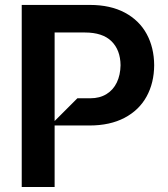

<svg xmlns="http://www.w3.org/2000/svg" viewBox="-20 -747 673 767"><path d="M66.8 0V-727.3H339.5Q420.8 -727.3 478.5 -696.6Q536.2 -665.8 565.9 -611.3Q595.5 -556.8 595.9 -486.5Q595.5 -415.8 565.5 -361.3Q535.5 -306.8 477.5 -276.3Q419.4 -245.7 337.4 -245.7H198.2V0ZM198.2 -263.5 289.1 -354.4H340.9Q378.2 -354.4 405.4 -371.1Q432.5 -387.8 446.7 -417.6Q460.9 -447.4 461.6 -486.5Q460.9 -547.2 425.4 -582.2Q389.9 -617.2 318.9 -617.2H198.2Z"/></svg>

Font: Riot Sans
Style: Bold
Weight: 600
Designer: Rasmus Andersson
Foundry: rsms
Version: Version 4.001